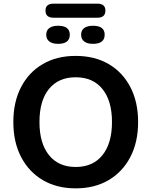

<svg xmlns="http://www.w3.org/2000/svg" viewBox="-20 -1021 829 1051"><path d="M394 10Q291 10 214.5 -35Q138 -80 95.5 -161.5Q53 -243 53 -353Q53 -463 95.5 -544.5Q138 -626 214.5 -670.5Q291 -715 394 -715Q498 -715 574.5 -670.5Q651 -626 693.5 -544.5Q736 -463 736 -353Q736 -243 693.5 -161.5Q651 -80 574.5 -35Q498 10 394 10ZM394 -107Q489 -107 541 -172Q593 -237 593 -353Q593 -469 541 -533.5Q489 -598 394 -598Q300 -598 248 -534Q196 -470 196 -353Q196 -237 248 -172Q300 -107 394 -107ZM273 -924Q229 -924 229 -963Q229 -1001 273 -1001H513Q557 -1001 557 -963Q557 -924 513 -924ZM298 -781Q267 -781 250 -794Q233 -807 233 -831Q233 -855 250 -867.5Q267 -880 298 -880Q362 -880 362 -831Q362 -781 298 -781ZM489 -781Q458 -781 441 -794Q424 -807 424 -831Q424 -855 441 -867.5Q458 -880 489 -880Q553 -880 553 -831Q553 -781 489 -781Z"/></svg>

Font: Chiron GoRound TC SB
Style: Regular
Weight: 500
Designer: Ryoko NISHIZUKA 西塚涼子 (kana, bopomofo & ideographs); Paul D. Hunt (Latin, Greek & Cyrillic); Sandoll Communications 산돌커뮤니
Foundry: Adobe
Version: Version 1.000;hotconv 1.1.1;makeotfexe 2.6.0